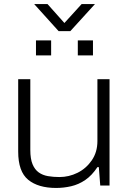

<svg xmlns="http://www.w3.org/2000/svg" viewBox="-20 -918 639 950"><path d="M258 12Q169 12 119.5 -28.5Q70 -69 70 -168V-526H130V-176Q130 -132 141 -105.5Q152 -79 171.5 -65Q191 -51 217.5 -46.5Q244 -42 274 -42Q321 -42 363.5 -63Q406 -84 434 -124.5Q462 -165 462 -220V-526H522V0H476L469 -91H462Q435 -50 402 -27.5Q369 -5 332 3.5Q295 12 258 12ZM158 -644V-718H233V-644ZM365 -644V-718H440V-644ZM149 -898H215L314 -787H283L384 -898H450L328 -764H270Z"/></svg>

Font: Archivo SemiExpanded ExtraLight
Style: Regular
Weight: 250
Width: 6
Designer: Hector Gatti
Foundry: Omnibus-Type
Version: Version 2.001